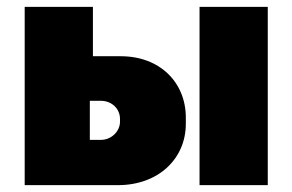

<svg xmlns="http://www.w3.org/2000/svg" viewBox="-20 -540 853 560"><path d="M52 0H324C442 0 522 -77 522 -179V-197C522 -299 447 -376 332 -376H251V-520H52ZM562 0H761V-520H562ZM242 -132V-246H274C306 -246 330 -223 330 -193V-185C330 -157 305 -132 274 -132Z"/></svg>

Font: Fixel Display Black
Style: Regular
Weight: 900
Designer: AlfaBravo + MacPaw
Foundry: Kyrylo Tkachov, Marchela Mozhyna, Serhii Makarenko, Maria Weinstein, Zakhar Kryvoshyya
Version: Version 1.211